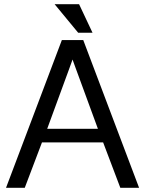

<svg xmlns="http://www.w3.org/2000/svg" viewBox="-20 -900 707 920"><path d="M423.3 -743.2H354.5L241.7 -879.9H358.9ZM8.8 0 115.7 -282.7 276.4 -708H378.9L539.6 -282.7L646.5 0H556.6L474.1 -217.8H181.2L98.6 0ZM206.1 -282.7H449.2L360.4 -524.9Q353.5 -544.4 346.2 -563.5Q338.9 -582.5 327.6 -614.7Q316.4 -582.5 309.1 -563.5Q301.8 -544.4 294.9 -524.9Z"/></svg>

Font: Defago Noto Sans
Style: Regular
Weight: 400
Designer: John M. Durdin
Foundry: Lao IT Dev Co., Ltd.
Version: Version 1.000 2007 initial release